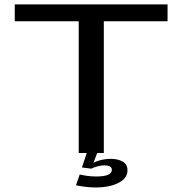

<svg xmlns="http://www.w3.org/2000/svg" viewBox="-20 -695 834 872"><path d="M337.5 0H451.5V-598.5H741V-675H47V-598.5H337.5ZM416.5 156.5Q443 156.5 468.8 151.8Q494.5 147 515 137.2Q535.5 127.5 547.2 112.8Q559 98 559 78.5Q559 51.5 537.5 39Q516 26.5 483.5 26.5Q457.5 26.5 433.2 33.2Q409 40 396.5 50L394 71Q406.5 65 422.8 60.5Q439 56 453 56Q470 56 479 60.8Q488 65.5 488 76.5Q488 91 470.5 98.8Q453 106.5 417.5 106.5Q395.5 106.5 376.2 103.8Q357 101 342 97.5L325 146.5Q347 151 370 153.8Q393 156.5 416.5 156.5ZM394 71 421.5 0H374L352 65.5Z"/></svg>

Font: Anybody Expanded
Style: Regular
Weight: 400
Width: 7
Version: Version 1.113;gftools[0.9.25]